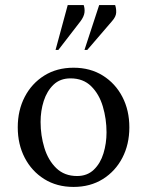

<svg xmlns="http://www.w3.org/2000/svg" viewBox="-20 -727 580 757"><path d="M270 10Q204 10 154.5 -21Q105 -52 77.5 -105Q50 -158 50 -225Q50 -292 77.5 -345Q105 -398 154.5 -429Q204 -460 270 -460Q336 -460 385.5 -429Q435 -398 462.5 -345Q490 -292 490 -225Q490 -158 462.5 -105Q435 -52 385.5 -21Q336 10 270 10ZM284 -33Q324 -33 350 -58Q376 -83 388 -122.5Q400 -162 400 -205Q400 -258 385.5 -307Q371 -356 339.5 -387Q308 -418 258 -418Q217 -418 191 -393Q165 -368 152.5 -329Q140 -290 140 -246Q140 -193 155 -144Q170 -95 202 -64Q234 -33 284 -33ZM199 -530 247 -707H310Q315 -692 313 -677Q311 -662 298 -644L210 -530ZM313 -530 371 -707H434Q439 -692 438 -676.5Q437 -661 422 -644L324 -530Z"/></svg>

Font: Spectral
Style: Regular
Weight: 400
Designer: Jean-Baptiste Levee
Foundry: Production Type
Version: Version 2.001